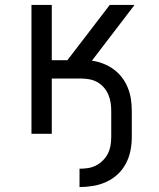

<svg xmlns="http://www.w3.org/2000/svg" viewBox="-20 -540 640 775"><path d="M301 215V141Q318 141 335 138.5Q352 136 367.5 128Q383 120 395.5 107.5Q408 95 415.5 80Q423 65 426 47.5Q429 30 429 13V-92Q429 -109 426.5 -125.5Q424 -142 417.5 -157.5Q411 -173 400 -186Q389 -199 374.5 -207.5Q360 -216 343 -219.5Q326 -223 309 -223H189V0H107V-520H189V-297H252L423 -520H523L351 -295Q374 -292 397 -283Q420 -274 439 -260Q458 -246 472.5 -227Q487 -208 496 -185.5Q505 -163 508.5 -139.5Q512 -116 512 -92V13Q512 41 506.5 68.5Q501 96 488 120.5Q475 145 454.5 164Q434 183 408.5 194.5Q383 206 355.5 210.5Q328 215 301 215Z"/></svg>

Font: Iosevka SS04 Extended
Style: Regular
Weight: 400
Width: 7
Monospace: yes
Designer: Belleve Invis
Foundry: Belleve Invis
Version: Version 19.0.0; ttfautohint (v1.8.4)